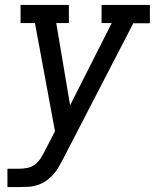

<svg xmlns="http://www.w3.org/2000/svg" viewBox="-20 -550 640 775"><path d="M10 205V131H59Q75 131 92 127.5Q109 124 123 112.5Q137 101 146 86Q155 71 163 55L202 -20L121 -457H63V-530H258V-457H207L263 -125L431 -457H390V-530H585V-456H518L236 89Q227 106 217.5 123Q208 140 195 154.5Q182 169 166 180Q150 191 131.5 197Q113 203 95 204Q77 205 59 205Z"/></svg>

Font: Iosevka Slab Extended Oblique
Style: Regular
Weight: 400
Width: 7
Italic angle: -9°
Monospace: yes
Designer: Belleve Invis
Foundry: Belleve Invis
Version: Version 11.1.0; ttfautohint (v1.8.3)